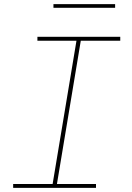

<svg xmlns="http://www.w3.org/2000/svg" viewBox="-20 -914 640 934"><path d="M44 0V-19H236L352 -716H162V-735H565V-716H373L257 -19H447V0ZM240 -876V-894H540V-876Z"/></svg>

Font: Iosevka Curly Slab ThExObl
Style: Regular
Weight: 100
Width: 7
Italic angle: -9°
Monospace: yes
Designer: Belleve Invis
Foundry: Belleve Invis
Version: Version 11.1.0; ttfautohint (v1.8.3)